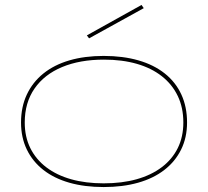

<svg xmlns="http://www.w3.org/2000/svg" viewBox="-20 -741 841 776"><path d="M399 -515Q477 -515 539.5 -497Q602 -479 646 -444Q690 -409 713 -359Q736 -309 736 -246Q736 -185 712 -136.5Q688 -88 644 -54Q600 -20 538 -2.5Q476 15 399 15Q322 15 260.5 -2.5Q199 -20 155.5 -54Q112 -88 88.5 -136.5Q65 -185 65 -246Q65 -309 88.5 -359Q112 -409 155.5 -444Q199 -479 260.5 -497Q322 -515 399 -515ZM400 -500Q303 -500 231 -470Q159 -440 119.5 -383Q80 -326 80 -246Q80 -188 102.5 -142.5Q125 -97 167 -65Q209 -33 267.5 -16.5Q326 0 399 0Q473 0 532 -16.5Q591 -33 633.5 -65Q676 -97 698.5 -142.5Q721 -188 721 -246Q721 -306 698.5 -353Q676 -400 634 -433Q592 -466 533 -483Q474 -500 400 -500ZM340 -586 331 -598 552 -721 561 -708Z"/></svg>

Font: Kalnia SemiExpanded Thin
Style: Regular
Weight: 250
Width: 6
Designer: Frida Medrano
Foundry: Frida Medrano
Version: Version 1.105